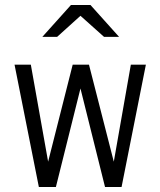

<svg xmlns="http://www.w3.org/2000/svg" viewBox="-20 -746 640 766"><path d="M135 0 38 -488H103L172 -101L270 -488H335L434 -101L502 -488H562L465 0H399L301 -393L203 0ZM149 -599 263 -726H341L455 -599H395L301 -683L208 -599Z"/></svg>

Font: Red Hat Mono VF Light
Style: Regular
Weight: 300
Monospace: yes
Designer: Pentagram, MCKL
Foundry: Pentagram, MCKL
Version: Version 1.023